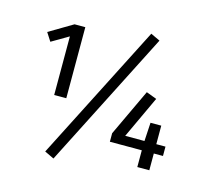

<svg xmlns="http://www.w3.org/2000/svg" viewBox="-115 -880 1159 1086"><g transform="rotate(15 464.0 -336.5)"><path d="M640.1 -749 694.8 -723.1 288.1 76.2 232.9 49.8ZM270 -272H199.2V-615.2L100.1 -557.1L68.8 -606L207 -688H270ZM882.8 -152.8V-98.1H829.1V0H758.8V-98.1H571.8V-147.9L701.2 -422.9L762.2 -399.9L647 -152.8H759.8L766.1 -261.2H829.1V-152.8Z"/></g></svg>

Font: Fira Sans Book
Style: Regular
Weight: 350
Designer: Carrois Corporate & Edenspiekermann AG
Foundry: Carrois Corporate GbR & Edenspiekermann AG
Version: Version 4.203;PS 004.203;hotconv 1.0.88;makeotf.lib2.5.64775